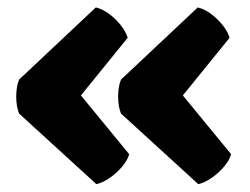

<svg xmlns="http://www.w3.org/2000/svg" viewBox="-20 -508 656 503"><path d="M459 -258 585.5 -104Q581 -88 566.8 -71.2Q552.5 -54.5 534.5 -42Q516.5 -29.5 499.5 -25.5L297 -210.5Q289.5 -228.5 289.5 -255Q289.5 -281.5 297 -299.5L498 -488.5Q523.5 -482.5 548.8 -458Q574 -433.5 581.5 -409ZM192 -258 318.5 -104Q314 -88 299.8 -71.2Q285.5 -54.5 267.5 -42Q249.5 -29.5 232.5 -25.5L30 -210.5Q22.5 -228.5 22.5 -255Q22.5 -281.5 30 -299.5L231 -488.5Q256.5 -482.5 281.8 -458Q307 -433.5 314.5 -409Z"/></svg>

Font: Signika SC
Style: Regular
Weight: 300
Designer: Anna Giedryś
Foundry: Anna Giedryś
Version: Version 2.000